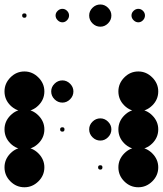

<svg xmlns="http://www.w3.org/2000/svg" viewBox="-24 -818 715 843"><path d="M583.3 -170.8Q618.3 -170.8 644.6 -144.6Q670.8 -118.3 670.8 -83.3Q670.8 -47.5 644.6 -21.7Q618.3 4.2 583.3 4.2Q547.5 4.2 521.7 -21.7Q495.8 -47.5 495.8 -83.3Q495.8 -118.3 521.7 -144.6Q547.5 -170.8 583.3 -170.8ZM416.7 -92.5Q425.8 -92.5 425.8 -83.3Q425.8 -73.3 416.7 -73.3Q406.7 -73.3 406.7 -83.3Q406.7 -92.5 416.7 -92.5ZM83.3 -170.8Q118.3 -170.8 144.6 -144.6Q170.8 -118.3 170.8 -83.3Q170.8 -47.5 144.6 -21.7Q118.3 4.2 83.3 4.2Q47.5 4.2 21.7 -21.7Q-4.2 -47.5 -4.2 -83.3Q-4.2 -118.3 21.7 -144.6Q47.5 -170.8 83.3 -170.8ZM583.3 -337.5Q618.3 -337.5 644.6 -311.2Q670.8 -285 670.8 -250Q670.8 -214.2 644.6 -188.3Q618.3 -162.5 583.3 -162.5Q547.5 -162.5 521.7 -188.3Q495.8 -214.2 495.8 -250Q495.8 -285 521.7 -311.2Q547.5 -337.5 583.3 -337.5ZM416.7 -298.3Q435.8 -298.3 450.4 -283.8Q465 -269.2 465 -250Q465 -230 450.4 -215.4Q435.8 -200.8 416.7 -200.8Q396.7 -200.8 382.1 -215.4Q367.5 -230 367.5 -250Q367.5 -269.2 382.1 -283.8Q396.7 -298.3 416.7 -298.3ZM250 -259.2Q259.2 -259.2 259.2 -250Q259.2 -240 250 -240Q240 -240 240 -250Q240 -259.2 250 -259.2ZM83.3 -337.5Q118.3 -337.5 144.6 -311.2Q170.8 -285 170.8 -250Q170.8 -214.2 144.6 -188.3Q118.3 -162.5 83.3 -162.5Q47.5 -162.5 21.7 -188.3Q-4.2 -214.2 -4.2 -250Q-4.2 -285 21.7 -311.2Q47.5 -337.5 83.3 -337.5ZM583.3 -504.2Q618.3 -504.2 644.6 -477.9Q670.8 -451.7 670.8 -416.7Q670.8 -380.8 644.6 -355Q618.3 -329.2 583.3 -329.2Q547.5 -329.2 521.7 -355Q495.8 -380.8 495.8 -416.7Q495.8 -451.7 521.7 -477.9Q547.5 -504.2 583.3 -504.2ZM250 -465Q269.2 -465 283.8 -450.4Q298.3 -435.8 298.3 -416.7Q298.3 -396.7 283.8 -382.1Q269.2 -367.5 250 -367.5Q230 -367.5 215.4 -382.1Q200.8 -396.7 200.8 -416.7Q200.8 -435.8 215.4 -450.4Q230 -465 250 -465ZM83.3 -504.2Q118.3 -504.2 144.6 -477.9Q170.8 -451.7 170.8 -416.7Q170.8 -380.8 144.6 -355Q118.3 -329.2 83.3 -329.2Q47.5 -329.2 21.7 -355Q-4.2 -380.8 -4.2 -416.7Q-4.2 -451.7 21.7 -477.9Q47.5 -504.2 83.3 -504.2ZM562.5 -770.4Q571.7 -779.2 583.3 -779.2Q595 -779.2 603.8 -770.4Q612.5 -761.7 612.5 -750Q612.5 -738.3 603.8 -729.2Q595 -720 583.3 -720Q571.7 -720 562.5 -729.2Q553.3 -738.3 553.3 -750Q553.3 -761.7 562.5 -770.4ZM416.7 -798.3Q435.8 -798.3 450.4 -783.8Q465 -769.2 465 -750Q465 -730 450.4 -715.4Q435.8 -700.8 416.7 -700.8Q396.7 -700.8 382.1 -715.4Q367.5 -730 367.5 -750Q367.5 -769.2 382.1 -783.8Q396.7 -798.3 416.7 -798.3ZM229.2 -770.4Q238.3 -779.2 250 -779.2Q261.7 -779.2 270.4 -770.4Q279.2 -761.7 279.2 -750Q279.2 -738.3 270.4 -729.2Q261.7 -720 250 -720Q238.3 -720 229.2 -729.2Q220 -738.3 220 -750Q220 -761.7 229.2 -770.4ZM83.3 -759.2Q92.5 -759.2 92.5 -750Q92.5 -740 83.3 -740Q73.3 -740 73.3 -750Q73.3 -759.2 83.3 -759.2Z"/></svg>

Font: 0xA000-Dots-Mono
Style: Dots-Mono
Weight: 400
Version: Version 0.1